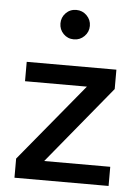

<svg xmlns="http://www.w3.org/2000/svg" viewBox="-53 -777 588 819"><g transform="rotate(5 241.0 -368.0)"><path d="M443 0H40V-82L314 -414H49V-497H433V-414L160 -82H443ZM241 -610Q214 -610 196 -628.5Q178 -647 178 -673Q178 -699 196 -717.5Q214 -736 241 -736Q267 -736 285.5 -717.5Q304 -699 304 -673Q304 -647 285.5 -628.5Q267 -610 241 -610Z"/></g></svg>

Font: Wix Madefor Text Medium
Style: Regular
Weight: 500
Designer: Dalton Maag Ltd
Foundry: Dalton Maag Ltd
Version: Version 3.100